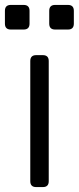

<svg xmlns="http://www.w3.org/2000/svg" viewBox="-61 -760 320 780"><path d="M86 0Q62 0 62 -24V-512Q62 -536 86 -536H113Q137 -536 137 -512V-24Q137 0 113 0ZM-17 -640Q-41 -640 -41 -664V-716Q-41 -740 -17 -740H35Q59 -740 59 -716V-664Q59 -640 35 -640ZM163 -640Q139 -640 139 -664V-716Q139 -740 163 -740H215Q239 -740 239 -716V-664Q239 -640 215 -640Z"/></svg>

Font: Pitagon Sans Text
Style: Regular
Weight: 400
Designer: Travis Tran
Foundry: Pitagon
Version: Version 1.001; ttfautohint (v1.8.4.7-5d5b);gftools[0.9.26]